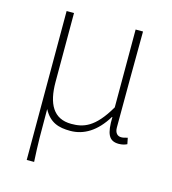

<svg xmlns="http://www.w3.org/2000/svg" viewBox="-108 -616 808 903"><g transform="rotate(15 296.0 -164.5)"><path d="M105 198H141C136 108 136 66 136 -58C167 0 210 13 267 13C332 13 392 -22 440 -101H442C440 -20 454 13 503 13C520 13 533 9 543 4L537 -26C523 -22 516 -20 506 -20C488 -20 475 -33 475 -59C475 -217 476 -368 477 -527H441V-148C375 -34 320 -20 263 -20C176 -20 141 -85 141 -192V-527H105Z"/></g></svg>

Font: Noto Sans CJK SC Thin
Style: Regular
Weight: 100
Designer: Ryoko NISHIZUKA 西塚涼子 (kana, bopomofo & ideographs); Paul D. Hunt (Latin, Greek & Cyrillic); Sandoll Communications 산돌커뮤니
Foundry: Adobe
Version: Version 2.004;hotconv 1.0.118;makeotfexe 2.5.65603